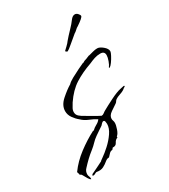

<svg xmlns="http://www.w3.org/2000/svg" viewBox="-160 -510 558 633"><g transform="rotate(-30 119.0 -194.0)"><path d="M0 55Q-4 53 -8.5 45.5Q-13 38 -17 30.5Q-21 23 -25 24Q-25 20 -26.5 17Q-28 14 -28 11Q-7 -18 23.5 -41Q54 -64 85 -80H88Q95 -87 104.5 -92Q114 -97 119 -104V-105Q106 -113 91 -119Q76 -125 65 -136Q55 -144 46.5 -156Q38 -168 38 -182Q38 -204 59 -222.5Q80 -241 97 -251Q102 -257 116.5 -265Q131 -273 146.5 -280.5Q162 -288 169 -291V-290Q176 -295 185 -297L197 -302H199Q207 -304 216 -306.5Q225 -309 233 -309Q242 -309 254 -299Q266 -289 266 -279Q266 -275 260.5 -264.5Q255 -254 248.5 -245Q242 -236 238 -234Q237 -234 236.5 -233.5Q236 -233 235 -233V-235Q240 -241 244.5 -253.5Q249 -266 249 -274Q249 -289 233 -289Q221 -289 210.5 -285.5Q200 -282 189 -277Q152 -264 124.5 -246.5Q97 -229 74 -195Q70 -188 65.5 -180.5Q61 -173 61 -165Q61 -155 68.5 -148.5Q76 -142 84 -138Q87 -136 99 -129Q111 -122 122.5 -115.5Q134 -109 135 -109Q140 -109 145 -113Q150 -117 154 -119Q168 -127 193 -139.5Q218 -152 233 -155L247 -158Q248 -158 250 -156Q249 -155 247 -153.5Q245 -152 243 -151Q237 -145 223.5 -140.5Q210 -136 205 -132Q202 -130 200 -126.5Q198 -123 195 -121Q186 -115 172 -105.5Q158 -96 158 -84Q158 -80 159.5 -76Q161 -72 161 -67Q161 -59 156 -44.5Q151 -30 144 -25V-21Q135 -18 130.5 -8.5Q126 1 114 0L109 6Q102 6 97 11.5Q92 17 87 22H86Q79 22 71.5 28.5Q64 35 53.5 40.5Q43 46 27 43Q23 44 20 46Q17 48 13 48Q10 48 10 46Q10 45 13 42Q17 40 34 32Q51 24 58 20Q58 19 62.5 16Q67 13 68 12Q81 3 97 -11.5Q113 -26 125 -43.5Q137 -61 137 -77Q137 -80 136 -85.5Q135 -91 131 -91Q127 -91 123.5 -87Q120 -83 118 -81Q111 -76 103 -71Q95 -66 87 -60Q77 -53 69 -44.5Q61 -36 51 -28Q38 -18 27 -7.5Q16 3 5 15Q-3 23 -3 35Q-3 39 -1 43.5Q1 48 1 53ZM144 -349H143Q142 -349 139 -351Q136 -353 138 -355Q140 -357 148.5 -365Q157 -373 161 -379Q172 -392 186.5 -407Q201 -422 208 -432Q216 -443 225 -443Q231 -443 236 -437.5Q241 -432 241 -428Q241 -422 214 -404Q210 -402 209 -401L201 -394Q198 -391 194 -389Q178 -376 163.5 -363.5Q149 -351 144 -349Z"/></g></svg>

Font: Qwitcher Grypen
Style: Regular
Weight: 400
Designer: Robert E. Leuschke
Foundry: Robert E. Leuschke
Version: Version 1.100; ttfautohint (v1.8.3)